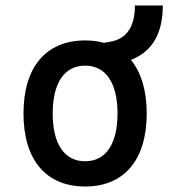

<svg xmlns="http://www.w3.org/2000/svg" viewBox="-20 -676 626 706"><path d="M293 9.8C436.5 9.8 519.5 -87.9 519.5 -258.8C519.5 -343.3 499 -410.2 461.4 -455.6C539.6 -486.3 578.6 -552.2 578.6 -655.8H476.1C476.1 -578.1 445.8 -532.7 384.8 -522.5L361.8 -518.6C340.8 -524.4 317.9 -527.3 293 -527.3C149.4 -527.3 66.4 -429.7 66.4 -258.8C66.4 -87.9 149.4 9.8 293 9.8ZM293 -83C216.8 -83 173.8 -146.5 173.8 -258.8C173.8 -371.1 216.8 -434.6 293 -434.6C369.1 -434.6 412.1 -371.1 412.1 -258.8C412.1 -146.5 369.1 -83 293 -83Z"/></svg>

Font: CaskaydiaCove Nerd Font
Style: Regular
Weight: 400
Designer: Aaron Bell
Foundry: Saja Typeworks
Version: Version 2111.1;Nerd Fonts 2.3.3